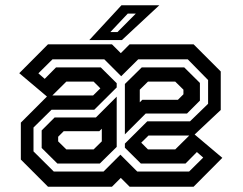

<svg xmlns="http://www.w3.org/2000/svg" viewBox="-20 -708 920 728"><path d="M162 0 59 -103V-243L158 -342L53 -430.5L162 -540H404.5L438 -506.5L471.5 -540H714L817 -437V-291L718 -198L823 -109.5L714 0H471.5L438 -33.5L404.5 0ZM184 -57.5H372.5L436.5 -121.5L500.5 -57.5H697L750.5 -110.5L726.5 -131.5L683.5 -88H514L453.5 -148V-163.5L538.5 -248H700.5L769 -314.5V-404.5L692 -483H504L439.5 -419L375.5 -483H179L125.5 -430L149.5 -409L192.5 -452.5H362L422.5 -392.5V-376.5L337.5 -292H175.5L107 -224.5V-134ZM453.5 -198.5V-389.5L517.5 -452.5H678.5L738 -393.5V-326.5L689 -277.5H532.5ZM335 -398.5H231.5L178.5 -346H333L360.5 -373ZM510 -320 519.5 -329.5H654.5L675.5 -350.5V-368L644.5 -398.5H541L510 -368ZM197.5 -88 138 -147V-213.5L187 -262.5H343.5L422.5 -341.5V-151L358.5 -88ZM231.5 -141.5H335L366 -172V-220L356.5 -210.5H221.5L200.5 -189.5V-172ZM644.5 -141.5 697.5 -194H543L515.5 -167L541 -141.5ZM318.5 -556 440.5 -688H584L442 -556ZM398.5 -586.5H425.5L495 -656.5H464.5Z"/></svg>

Font: Tourney Condensed SemiBold
Style: Regular
Weight: 600
Width: 3
Designer: Tyler Finck
Foundry: Etcetera Type Co
Version: Version 1.010; ttfautohint (v1.8.3)